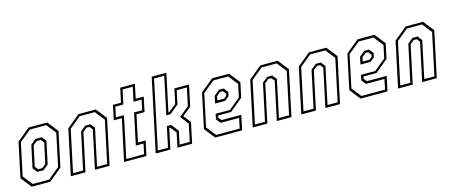

<svg xmlns="http://www.w3.org/2000/svg" viewBox="-45 -1243 4191 1787"><g transform="rotate(-15 2050.5 -350.0)"><path d="M93 0 12 -103 83 -437 208 -540H387L468 -437L397 -103L272 0ZM109 -22H266.5L377 -113L444 -427L372 -518.5H214L103 -427L36 -114ZM179 -119.5 144.5 -163 190.5 -378 242 -420.5H302L336 -378L290 -162L238.5 -119.5ZM192 -141.5H233L270 -172L312 -368L288 -398.5H247L210 -368L168 -172Z M470 0 563 -437 688 -540H855L936 -437L843 0H702L780.5 -368L756.5 -398.5H726.5L689.5 -368L611 0ZM497 -22H594L670 -378L721.5 -420.5H770.5L804 -378L728.5 -22H826L912 -427L840 -518.5H694L583 -427Z M983 0 1068 -399H990.5L1020.5 -540H1098L1127 -677H1268.5L1239.5 -540H1317L1287 -399H1209.5L1154.5 -141.5H1228.5L1198.5 0ZM1009.5 -21.5H1181.5L1202 -119H1128L1192 -421H1269.5L1290.5 -518.5H1213L1242 -655.5H1144L1115 -518.5H1037.5L1016.5 -421H1094.5Z M1287.5 0 1436.5 -700H1578L1501 -339H1509.5L1582 -398.5L1612 -540H1753.5L1710.5 -339L1625.5 -269L1680.5 -197.5L1638.5 0H1497L1526.5 -138.5L1479.5 -197.5H1471L1429 0ZM1314 -22H1412L1454 -220H1494.5L1550.5 -148.5L1523.5 -22H1621.5L1657 -189L1595.5 -269L1690.5 -347.5L1727 -518.5H1629L1601.5 -388.5L1515.5 -317.5H1475L1551.5 -678.5H1453.5Z M2139.5 -540 2220.5 -437 2190 -294.5 2065.5 -191.5H1940.5L1936 -172L1960 -141.5H2150.5L2120.5 0H1861L1780 -103L1851 -437L1976 -540ZM2124.5 -518H1981.5L1869.5 -426L1803 -113L1875 -21.5H2102.5L2123 -119H1945L1911.5 -162L1922 -212.5H2060L2170 -303L2196.5 -427ZM2054.5 -420.5 2088.5 -378 2080.5 -340 2039.5 -306H1942L1957 -377L2009.5 -420.5ZM2040.5 -398.5H2015L1978 -368L1969.5 -328H2035.5L2061 -349L2065 -368Z M2222.5 0 2315.5 -437 2440.5 -540H2607.5L2688.5 -437L2595.5 0H2454.5L2533 -368L2509 -398.5H2479L2442 -368L2363.5 0ZM2249.5 -22H2346.5L2422.5 -378L2474 -420.5H2523L2556.5 -378L2481 -22H2578.5L2664.5 -427L2592.5 -518.5H2446.5L2335.5 -427Z M2690.5 0 2783.5 -437 2908.5 -540H3075.5L3156.5 -437L3063.5 0H2922.5L3001 -368L2977 -398.5H2947L2910 -368L2831.5 0ZM2717.5 -22H2814.5L2890.5 -378L2942 -420.5H2991L3024.5 -378L2949 -22H3046.5L3132.5 -427L3060.5 -518.5H2914.5L2803.5 -427Z M3540 -540 3621 -437 3590.5 -294.5 3466 -191.5H3341L3336.5 -172L3360.5 -141.5H3551L3521 0H3261.5L3180.5 -103L3251.5 -437L3376.5 -540ZM3525 -518H3382L3270 -426L3203.5 -113L3275.5 -21.5H3503L3523.5 -119H3345.5L3312 -162L3322.5 -212.5H3460.5L3570.5 -303L3597 -427ZM3455 -420.5 3489 -378 3481 -340 3440 -306H3342.5L3357.5 -377L3410 -420.5ZM3441 -398.5H3415.5L3378.5 -368L3370 -328H3436L3461.5 -349L3465.5 -368Z M3623 0 3716 -437 3841 -540H4008L4089 -437L3996 0H3855L3933.5 -368L3909.5 -398.5H3879.5L3842.5 -368L3764 0ZM3650 -22H3747L3823 -378L3874.5 -420.5H3923.5L3957 -378L3881.5 -22H3979L4065 -427L3993 -518.5H3847L3736 -427Z"/></g></svg>

Font: Tourney Condensed ExtraLight
Style: Italic
Weight: 200
Width: 3
Italic angle: -12°
Designer: Tyler Finck
Foundry: Etcetera Type Co
Version: Version 1.010; ttfautohint (v1.8.3)